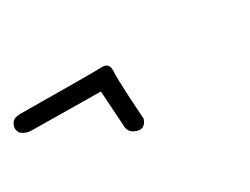

<svg xmlns="http://www.w3.org/2000/svg" viewBox="-40 -768 1080 831"><g transform="rotate(-30 500.0 -352.5)"><path d="M30.3 -499Q36.1 -505.4 46.4 -508.3Q56.6 -511.7 71.3 -511.7Q254.9 -509.8 356.9 -509.5Q459 -509.3 474.1 -510.3Q479 -510.7 483.4 -510.3Q491.2 -509.8 496.8 -506.6Q502.4 -503.4 505.9 -498.5Q509.3 -493.7 510.7 -486.8Q512.2 -480 511.7 -471.7Q510.3 -455.1 511 -424.1Q511.7 -393.1 514.2 -348.6Q519.5 -259.3 521.5 -227.1V-225.6L521 -224.6Q513.7 -203.6 498.5 -195.8Q482.4 -188 457 -200.7Q430.7 -214.4 431.6 -246.1L420.4 -420.9L80.1 -424.8Q50.8 -423.8 27.8 -441.9L26.9 -442.4L26.4 -442.9Q7.3 -471.2 29.8 -498.5V-499Z"/></g></svg>

Font: NaikaiFont
Style: SemiBold
Weight: 600
Version: Version 1.89